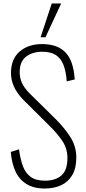

<svg xmlns="http://www.w3.org/2000/svg" viewBox="-20 -1072 492 1102"><path d="M237 10Q173 10 131.5 -16Q90 -42 68.5 -89Q47 -136 42 -200L89 -215Q96 -162 110.5 -121Q125 -80 155 -57.5Q185 -35 238 -35Q298 -35 332.5 -65Q367 -95 367 -165Q367 -218 339.5 -260.5Q312 -303 262 -352L114 -499Q77 -537 60 -575Q43 -613 43 -653Q43 -733 92.5 -776Q142 -819 221 -819Q262 -819 295 -808.5Q328 -798 352.5 -774.5Q377 -751 391 -712Q405 -673 409 -616L363 -605Q359 -662 344 -700Q329 -738 300 -756.5Q271 -775 222 -775Q167 -775 130 -747Q93 -719 93 -657Q93 -626 105.5 -597Q118 -568 152 -534L298 -390Q347 -342 382.5 -287.5Q418 -233 418 -168Q418 -107 395 -67.5Q372 -28 331 -9Q290 10 237 10ZM213 -858 277 -1052H331L241 -858Z"/></svg>

Font: Oswald ExtraLight
Style: Regular
Weight: 250
Designer: Vernon Adams
Foundry: Vernon Adams
Version: Version 4.103;gftools[0.9.33.dev8+g029e19f]